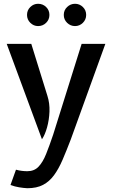

<svg xmlns="http://www.w3.org/2000/svg" viewBox="-20 -749 612 1016"><path d="M124.5 247Q104.5 246 81.5 242.2Q58.5 238.5 35.5 230L64.5 149Q81.5 153.5 96 155.2Q110.5 157 124.5 157Q161 157 183.8 133.2Q206.5 109.5 224 66Q241.5 22.5 261.5 -37L412 -517H537.5L354.5 -11Q331.5 49 311 96.8Q290.5 144.5 266 178Q241.5 211.5 208 229.2Q174.5 247 124.5 247ZM202 -12 15.5 -517H145.5L231 -241.5Q243.5 -202.5 241.8 -158.2Q240 -114 229 -74.8Q218 -35.5 202 -12ZM181.5 -611Q158 -611 140.5 -628.2Q123 -645.5 123 -670Q123 -695 140.5 -712Q158 -729 181.5 -729Q206.5 -729 224 -712Q241.5 -695 241.5 -670Q241.5 -645.5 224 -628.2Q206.5 -611 181.5 -611ZM377 -611Q353 -611 335.2 -628.2Q317.5 -645.5 317.5 -670Q317.5 -695 335.2 -712Q353 -729 377 -729Q401 -729 418.5 -712Q436 -695 436 -670Q436 -645.5 418.5 -628.2Q401 -611 377 -611Z"/></svg>

Font: Expletus Sans SemiBold
Style: Regular
Weight: 600
Version: Version 7.500